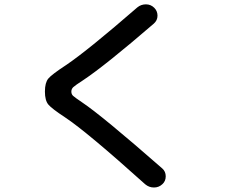

<svg xmlns="http://www.w3.org/2000/svg" viewBox="-20 -793 1040 866"><path d="M273.4 -263.7Q213.9 -302.7 198.2 -321.3Q182.6 -339.8 182.6 -379.9Q182.6 -419.9 197.8 -438.5Q212.9 -457 280.3 -501Q377.9 -567.4 599.6 -759.8Q616.2 -773.4 638.2 -773.4Q660.2 -773.4 675.8 -757.8Q690.4 -743.2 690.4 -722.2Q690.4 -701.2 673.8 -686.5Q454.1 -497.1 355.5 -431.6Q319.3 -408.2 310.5 -399.9Q301.8 -391.6 301.8 -379.9Q301.8 -368.2 309.6 -360.8Q317.4 -353.5 350.6 -331.1Q438.5 -272.5 711.9 -33.2Q727.5 -19.5 727.5 2.4Q727.5 24.4 711.9 38.1Q696.3 52.7 674.3 52.7Q652.3 52.7 634.8 38.1Q372.1 -198.2 273.4 -263.7Z"/></svg>

Font: Rounded Mgen+ 2m medium
Style: Regular
Weight: 500
Designer: [Source Han Sans]
Ryoko NISHIZUKA  (kana & ideographs); Paul D. Hunt (Latin, Greek & Cyrillic); Wenlong ZHANG  (bopomofo
Version: Version 1.059.20150602